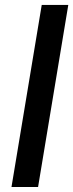

<svg xmlns="http://www.w3.org/2000/svg" viewBox="-20 -747 293 767"><path d="M252.8 -727.3 132.1 0H25.9L146.7 -727.3Z"/></svg>

Font: Inter P Medium
Style: Italic
Weight: 500
Italic angle: 9.39999°
Designer: Rasmus Andersson
Foundry: rsms
Version: Version 3.018;git-588b23468